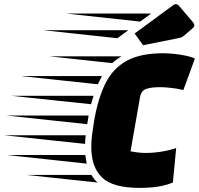

<svg xmlns="http://www.w3.org/2000/svg" viewBox="-236 -899 968 934"><path d="M443 15Q313 15 260.5 -35.5Q208 -86 208 -185Q208 -213 212 -244.5Q216 -276 222 -312Q241 -421 277 -493.5Q313 -566 380 -603Q447 -640 558 -640Q580 -640 610 -637Q640 -634 668.5 -628Q697 -622 712 -614L656 -461Q628 -468 596 -471.5Q564 -475 544 -475Q498 -475 474 -466Q450 -457 445 -425L399 -163Q419 -159 437.5 -157Q456 -155 473 -155Q511 -155 550.5 -161.5Q590 -168 621 -179L605 -11Q570 3 531.5 9Q493 15 443 15ZM310 -592 4 -625H355Q343 -618 332 -610Q321 -602 310 -592ZM240 -489 -134 -529H260Q255 -519 250 -509.5Q245 -500 240 -489ZM207 -392 -181 -433H219ZM188 -295 -205 -337H195L192 -317Q191 -311 190 -305.5Q189 -300 188 -295ZM178 -199 -216 -241H181Q178 -219 178 -199ZM186 -103 -203 -145H179Q181 -134 182.5 -123.5Q184 -113 186 -103ZM239 -11 -107 -48H209Q222 -25 239 -11ZM634 -714 460 -679 419 -736 608 -875Q614 -879 619 -879Q628 -879 637 -868L700 -794Q709 -784 709 -776Q709 -772 708 -769.5Q707 -767 705 -765L660 -726Q655 -722 650 -719Q645 -716 634 -714ZM446 -794 86 -833H499ZM335 -713 -25 -752H388Z"/></svg>

Font: Faster One
Style: Regular
Weight: 400
Designer: Eduardo Rodriguez Tunni
Foundry: Eduardo Rodriguez Tunni
Version: Version 1.003; ttfautohint (v1.8.4.7-5d5b);gftools[0.9.23]